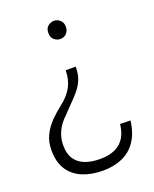

<svg xmlns="http://www.w3.org/2000/svg" viewBox="-132 -606 677 844"><g transform="rotate(-20 207.0 -183.5)"><path d="M203 163.5Q151 163.5 109.5 147Q68 130.5 43.8 95Q19.5 59.5 19.5 1.5Q19.5 -38.5 34.8 -68.8Q50 -99 74.2 -123.8Q98.5 -148.5 127 -170.5Q162.5 -197.5 180.5 -231Q198.5 -264.5 198.5 -307.5H245.5Q245.5 -272.5 235.8 -248.2Q226 -224 208.2 -202.5Q190.5 -181 166 -157L131.5 -121Q75.5 -69 75.5 -0.5Q75.5 39.5 92.2 64Q109 88.5 138.8 99.8Q168.5 111 208 111Q330.5 111 342.5 -4L391 -2.5Q383.5 55.5 358.2 92.2Q333 129 293.2 146.2Q253.5 163.5 203 163.5ZM223.5 -444.5Q209.5 -444.5 196.2 -454.8Q183 -465 183 -487Q183 -509 196 -519.2Q209 -529.5 223.5 -529.5Q240 -529.5 252.5 -518.2Q265 -507 265 -487Q265 -470 254 -457.2Q243 -444.5 223.5 -444.5Z"/></g></svg>

Font: Argentum Novus Light
Style: Regular
Weight: 300
Designer: Julieta Ulanovsky (font) & Cristiano Sobral (main changes)
Foundry: Julieta Ulanovsky (font) & Cristiano Sobral (main changes)
Version: Version 3.00;November 27, 2020;FontCreator 13.0.0.2655 64-bi